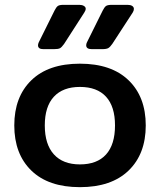

<svg xmlns="http://www.w3.org/2000/svg" viewBox="-20 -758 661 793"><path d="M137 -571Q137 -576 140 -583L205 -714Q212 -728 218.5 -733Q225 -738 242 -738H308Q319 -738 326.5 -733.5Q334 -729 334 -722Q334 -715 328 -706L245 -577Q235 -563 228 -559Q221 -555 203 -555H159Q137 -555 137 -571ZM336 -571Q336 -577 339 -583L404 -714Q411 -728 417.5 -733Q424 -738 442 -738H507Q519 -738 526 -733.5Q533 -729 533 -721Q533 -714 528 -706L444 -577Q435 -564 427.5 -559.5Q420 -555 402 -555H359Q336 -555 336 -571ZM39 -240Q39 -358 109.5 -426.5Q180 -495 310 -495Q440 -495 511 -426.5Q582 -358 582 -240Q582 -122 511 -53.5Q440 15 310 15Q180 15 109.5 -53.5Q39 -122 39 -240ZM455 -240Q455 -318 418 -358.5Q381 -399 310 -399Q240 -399 202.5 -358.5Q165 -318 165 -240Q165 -162 202.5 -120.5Q240 -79 310 -79Q381 -79 418 -120Q455 -161 455 -240Z"/></svg>

Font: Mitr
Style: Regular
Weight: 400
Designer: Thanarat Vachiruckul
Foundry: Cadson Demak
Version: Version 1.003